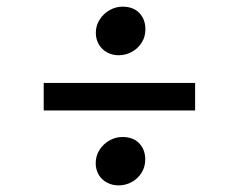

<svg xmlns="http://www.w3.org/2000/svg" viewBox="-20 -669 720 579"><path d="M349.1 -648.9Q382.3 -648.9 400.4 -629.6Q418.5 -610.4 418.5 -580.6Q418.5 -558.1 407.2 -540.3Q396 -522.5 377.4 -512.5Q358.9 -502.4 337.9 -502.4Q319.3 -502.4 303.5 -510.7Q287.6 -519 278.3 -534.7Q269 -550.3 269 -570.3Q269 -591.8 280.5 -609.9Q292 -627.9 310.5 -638.4Q329.1 -648.9 349.1 -648.9ZM568.4 -418.9V-335.9H111.8V-418.9ZM348.6 -255.9Q381.8 -255.9 399.9 -236.8Q418 -217.8 418 -188Q418 -165.5 406.7 -147.7Q395.5 -129.9 377 -119.9Q358.4 -109.9 337.4 -109.9Q318.8 -109.9 303 -118.2Q287.1 -126.5 277.8 -141.8Q268.6 -157.2 268.6 -177.2Q268.6 -198.7 280 -216.8Q291.5 -234.9 310.1 -245.4Q328.6 -255.9 348.6 -255.9Z"/></svg>

Font: Merriweather Sans
Style: Regular
Weight: 400
Designer: Eben Sorkin
Foundry: Eben Sorkin
Version: Version 1.006; ttfautohint (v1.4.1) -l 6 -r 50 -G 0 -x 11 -H